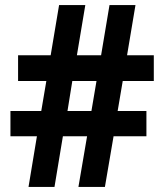

<svg xmlns="http://www.w3.org/2000/svg" viewBox="-20 -734 643 754"><path d="M462 -416 442 -298H555V-199H426L392 0H288L322 -199H227L194 0H92L125 -199H21V-298H142L162 -416H51V-517H179L212 -714H315L282 -517H377L410 -714H512L479 -517H584V-416ZM245 -298H339L359 -416H264Z"/></svg>

Font: Noto Sans Lao UI SemCond
Style: Bold
Weight: 700
Width: 4
Designer: Monotype Design Team
Foundry: Monotype Imaging Inc.
Version: Version 2.000; ttfautohint (v1.8.4.7-5d5b)